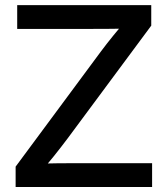

<svg xmlns="http://www.w3.org/2000/svg" viewBox="-20 -748 669 768"><path d="M42.5 0V-81.5L382.8 -541Q407.2 -573.7 433.8 -606.4Q460.4 -639.2 487.8 -671.4L500 -634.3Q455.6 -632.8 411.1 -632.6Q366.7 -632.3 322.8 -632.3H48.8V-727.5H585V-645.5L250.5 -194.3Q224.6 -159.7 196.8 -125Q168.9 -90.3 140.1 -56.2L127.9 -93.3Q172.4 -94.7 216.3 -95Q260.3 -95.2 304.2 -95.2H588.4V0Z"/></svg>

Font: Inter 24pt Medium
Style: Regular
Weight: 500
Designer: Rasmus Andersson
Foundry: rsms
Version: Version 4.001;git-66647c0bb